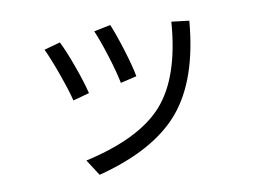

<svg xmlns="http://www.w3.org/2000/svg" viewBox="-73 -708 1146 870"><g transform="rotate(-10 500.0 -273.0)"><path d="M170.9 -543.9 245.1 -564.5Q267.6 -519.5 294.9 -443.8Q322.3 -368.2 335 -315.4L259.8 -294.9Q250 -336.9 221.7 -416.5Q193.4 -496.1 170.9 -543.9ZM270.5 -16.6Q524.4 -73.2 632.3 -195.8Q740.2 -318.4 758.8 -569.3L839.8 -559.6Q817.4 -292 698.2 -150.9Q579.1 -9.8 318.4 57.6ZM407.2 -586.9 483.4 -602.5Q503.9 -553.7 527.8 -476.1Q551.8 -398.4 559.6 -353.5L485.4 -335.9Q475.6 -386.7 451.2 -464.4Q426.8 -542 407.2 -586.9Z"/></g></svg>

Font: GenEi M Gothic v2 Regular
Style: Regular
Weight: 400
Version: Version 2.0